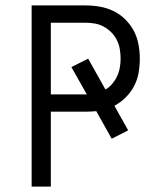

<svg xmlns="http://www.w3.org/2000/svg" viewBox="-20 -690 590 710"><path d="M97 0V-670H295Q322 -670 348.5 -665.5Q375 -661 399 -649.5Q423 -638 442.5 -619Q462 -600 474.5 -576.5Q487 -553 492 -526.5Q497 -500 497 -473Q497 -447 492.5 -421Q488 -395 476 -372Q464 -349 445 -330Q426 -311 403 -299L454 -208L393 -177L336 -279Q326 -278 315.5 -277.5Q305 -277 295 -277H168V0ZM168 -341H301L244 -442L306 -473L370 -359Q384 -367 395 -380Q406 -393 413 -408Q420 -423 423 -440Q426 -457 426 -473Q426 -491 423 -508.5Q420 -526 412 -542Q404 -558 391.5 -570.5Q379 -583 363.5 -591.5Q348 -600 330.5 -603Q313 -606 295 -606H168Z"/></svg>

Font: Lode
Style: Regular
Weight: 400
Monospace: yes
Designer: Belleve Invis
Foundry: Belleve Invis
Version: Version 29.2.0; ttfautohint (v1.8.3)